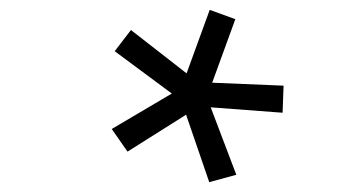

<svg xmlns="http://www.w3.org/2000/svg" viewBox="-20 -730 690 390"><path d="M239 -422 207 -468 329 -540 213 -626 246 -669 359 -581 406 -710 458 -691 411 -562 556 -556 554 -501 408 -512 460 -375 405 -360 358 -497Z"/></svg>

Font: Azeret Mono Thin ExtraLight
Style: Italic
Weight: 250
Italic angle: -12°
Version: Version 1.002